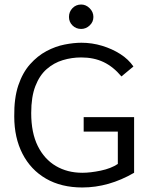

<svg xmlns="http://www.w3.org/2000/svg" viewBox="-20 -819 665 849"><path d="M344 10Q251 10 183.5 -29Q116 -68 79.5 -139Q43 -210 43 -304Q42 -385 61 -441.5Q80 -498 113 -535Q146 -572 185.5 -593Q225 -614 265.5 -622Q306 -630 340 -630Q387 -630 431.5 -616.5Q476 -603 512 -580Q548 -557 570 -525L517 -481Q481 -524 438 -544.5Q395 -565 339 -565Q297 -565 257.5 -553Q218 -541 186.5 -513.5Q155 -486 136.5 -438.5Q118 -391 118 -319Q118 -232 147 -173.5Q176 -115 227 -85Q278 -55 344 -55Q380 -55 425.5 -64.5Q471 -74 501 -94V-237H350V-301H573V-55Q461 10 344 10ZM339 -691Q316 -691 300.5 -706.5Q285 -722 285 -744Q285 -767 300.5 -783Q316 -799 339 -799Q360 -799 376.5 -782.5Q393 -766 393 -744Q393 -722 376.5 -706.5Q360 -691 339 -691Z"/></svg>

Font: Inconsolata Expanded
Style: Regular
Weight: 400
Width: 7
Monospace: yes
Designer: Raph Levien, Cyreal, Brenton Simpson
Foundry: Raph Levien, Cyreal, Google
Version: Version 3.100; ttfautohint (v1.8.4.7-5d5b)